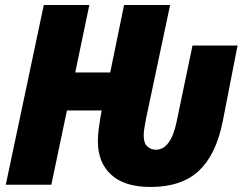

<svg xmlns="http://www.w3.org/2000/svg" viewBox="-20 -734 964 763"><path d="M865 -251 924 -553H745L682 -251Q659 -139 599 -139Q580 -139 565.5 -152Q551 -165 551 -196Q551 -209 554 -226.5Q557 -244 560 -261L656 -714H473L418 -446H279L335 -714H154L3 0H184L246 -295H384L379 -267Q375 -242 372 -219Q369 -196 369 -172Q369 -88 422 -39.5Q475 9 578 9Q702 9 770.5 -55.5Q839 -120 865 -251Z"/></svg>

Font: Noto Sans Display SemiCondensed Black
Style: Italic
Weight: 900
Width: 4
Designer: Monotype Design team
Foundry: Monotype Imaging Inc.
Version: 1.000